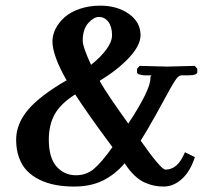

<svg xmlns="http://www.w3.org/2000/svg" viewBox="-20 -665 769 697"><path d="M280.3 -517.1Q280.3 -494.6 310.5 -429.7Q345.2 -457 366 -485.4Q386.7 -513.7 386.7 -537.1Q386.7 -567.9 373.3 -585.7Q359.9 -603.5 338.9 -603.5Q320.3 -603.5 300.3 -581.1Q280.3 -558.6 280.3 -517.1ZM388.2 -130.9Q298.8 -251 252.9 -322.3Q199.2 -288.1 178.2 -249.5Q157.2 -210.9 157.2 -158.2Q157.2 -92.3 185.3 -60.5Q213.4 -28.8 255.9 -28.8Q293.5 -28.8 321 -52Q348.6 -75.2 388.2 -130.9ZM432.6 -72.3Q397.5 -31.2 353.3 -9.5Q309.1 12.2 249 12.2Q212.4 12.2 181.4 6.3Q150.4 0.5 123.8 -12.5Q97.2 -25.4 78.4 -44.7Q59.6 -64 49.1 -92.8Q38.6 -121.6 38.6 -157.7Q38.6 -214.8 81.3 -265.9Q124 -316.9 221.7 -373.5Q170.4 -463.4 170.4 -515.1Q170.4 -538.1 181.9 -560.8Q193.4 -583.5 214.4 -602.3Q235.4 -621.1 269.3 -632.8Q303.2 -644.5 343.8 -644.5Q405.8 -644.5 448 -614.5Q490.2 -584.5 490.2 -537.1Q490.2 -500.5 449 -456.1Q407.7 -411.6 341.8 -371.6Q344.7 -367.2 345.2 -365.2Q368.7 -323.7 445.8 -216.3Q525.9 -338.4 525.9 -379.9Q525.9 -390.1 530.8 -391.6H502Q477.5 -394.5 477.5 -402.3V-415.5L486.8 -425.8L526.4 -424.8Q565.4 -423.3 586.4 -423.3L687 -425.8L696.3 -415.5V-402.8Q694.8 -391.6 665.5 -391.6H638.2Q628.4 -391.6 616 -373Q603.5 -354.5 574.7 -300.8L544.9 -246.6Q514.6 -192.4 490.7 -154.3Q564.5 -49.3 580.6 -49.3Q602.1 -49.3 619.4 -63.5Q636.7 -77.6 651.4 -112.3L687.5 -94.7Q670.9 -43 640.4 -15.4Q609.9 12.2 574.7 12.2Q557.1 12.2 541.5 9.3Q525.9 6.3 506.8 -1.7Q487.8 -9.8 468.8 -27.6Q449.7 -45.4 432.6 -72.3Z"/></svg>

Font: LL2
Style: Bold
Weight: 700
Designer: Philipp H. Poll
Foundry: Philipp H. Poll
Version: Version 2.7.x